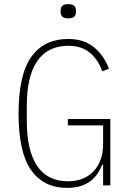

<svg xmlns="http://www.w3.org/2000/svg" viewBox="-20 -899 640 931"><path d="M480 -101H476Q466 -77 452.5 -56.5Q439 -36 419 -21Q399 -6 371.5 3Q344 12 305 12Q192 12 131 -74Q70 -160 70 -348Q70 -537 132 -623.5Q194 -710 311 -710Q387 -710 436 -669.5Q485 -629 508 -566L476 -553Q456 -610 415.5 -643.5Q375 -677 312 -677Q212 -677 161 -603.5Q110 -530 110 -387V-312Q110 -169 160 -94.5Q210 -20 310 -20Q350 -20 381.5 -33Q413 -46 435 -70Q457 -94 468.5 -126.5Q480 -159 480 -198V-291H309V-322H515V0H480ZM311 -810Q291 -810 282.5 -818Q274 -826 274 -839V-850Q274 -863 282.5 -871Q291 -879 311 -879Q331 -879 339.5 -871Q348 -863 348 -850V-839Q348 -826 339.5 -818Q331 -810 311 -810Z"/></svg>

Font: IBM Plex Mono ExtraLight
Style: Regular
Weight: 200
Monospace: yes
Designer: Mike Abbink, Paul van der Laan, Pieter van Rosmalen
Foundry: Bold Monday
Version: Version 2.3